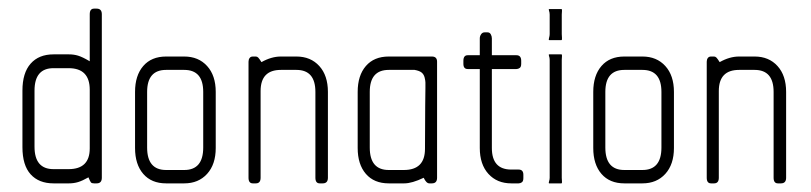

<svg xmlns="http://www.w3.org/2000/svg" viewBox="-20 -425 1879 445"><path d="M204 0H198Q193 0 191 -2Q189 -4 185 -14Q171 -6 161 -3Q151 0 140 0H104Q70 0 51 -21Q32 -42 32 -84V-215Q32 -256 51 -277.5Q70 -299 104 -299H140Q151 -299 161 -296Q171 -293 188 -283V-392Q188 -405 198 -405H204Q216 -405 216 -392V-13Q216 0 204 0ZM188 -217Q188 -267 139 -267H104Q60 -267 60 -215V-85Q60 -33 104 -33H139Q188 -33 188 -81Z M407 0H365Q331 0 312 -22Q293 -44 293 -82V-212Q293 -250 312 -272Q331 -294 365 -294H407Q440 -294 460 -272Q480 -250 480 -212V-82Q480 -44 460 -22Q440 0 407 0ZM451 -212Q451 -263 407 -263H365Q321 -263 321 -212V-83Q321 -31 365 -31H407Q451 -31 451 -83Z M728 0H721Q711 0 711 -13V-212Q711 -263 667 -263H631Q584 -263 584 -214V-13Q584 0 573 0H566Q556 0 556 -13V-282Q556 -287 558.5 -290.5Q561 -294 566 -294H573Q576 -294 578.5 -291.5Q581 -289 586 -281Q609 -294 631 -294H667Q700 -294 720 -272Q740 -250 740 -212V-13Q740 0 728 0Z M981 0H975Q968 0 962 -13Q935 0 917 0H881Q847 0 828 -22Q809 -44 809 -82V-212Q809 -250 828 -272Q847 -294 881 -294H981Q993 -294 993 -282V-13Q993 0 981 0ZM966 -234Q966 -238 964 -246Q962 -253 957 -257Q952 -261 941 -263H881Q837 -263 837 -212V-83Q837 -31 881 -31H916Q965 -31 965 -80Q965 -148 965.5 -179Q966 -210 966 -221Z M1182 0H1165Q1132 0 1112 -22Q1092 -44 1092 -82V-265H1064Q1054 -265 1054 -277V-284Q1054 -297 1064 -297H1092V-336Q1092 -341 1095 -345.5Q1098 -350 1103 -350H1110Q1115 -350 1117.5 -345.5Q1120 -341 1120 -336V-297H1177Q1188 -297 1188 -284V-277Q1188 -270 1184.5 -267.5Q1181 -265 1177 -265H1120V-82Q1120 -32 1165 -32H1182Q1193 -32 1193 -20V-12Q1193 -5 1189.5 -2.5Q1186 0 1182 0Z M1281 -332H1253Q1251 -332 1252.5 -337Q1254 -342 1254 -346V-391Q1254 -396 1252.5 -400Q1251 -404 1253 -404H1281Q1283 -404 1282.5 -400Q1282 -396 1282 -391V-346Q1282 -342 1282.5 -337Q1283 -332 1281 -332ZM1281 0H1253Q1251 0 1252.5 -4.5Q1254 -9 1254 -13V-286Q1254 -291 1252.5 -295Q1251 -299 1253 -299H1281Q1283 -299 1282.5 -295Q1282 -291 1282 -286V-13Q1282 -9 1282.5 -4.5Q1283 0 1281 0Z M1469 0H1427Q1393 0 1374 -22Q1355 -44 1355 -82V-212Q1355 -250 1374 -272Q1393 -294 1427 -294H1469Q1502 -294 1522 -272Q1542 -250 1542 -212V-82Q1542 -44 1522 -22Q1502 0 1469 0ZM1513 -212Q1513 -263 1469 -263H1427Q1383 -263 1383 -212V-83Q1383 -31 1427 -31H1469Q1513 -31 1513 -83Z M1790 0H1783Q1773 0 1773 -13V-212Q1773 -263 1729 -263H1693Q1646 -263 1646 -214V-13Q1646 0 1635 0H1628Q1618 0 1618 -13V-282Q1618 -287 1620.5 -290.5Q1623 -294 1628 -294H1635Q1638 -294 1640.5 -291.5Q1643 -289 1648 -281Q1671 -294 1693 -294H1729Q1762 -294 1782 -272Q1802 -250 1802 -212V-13Q1802 0 1790 0Z"/></svg>

Font: Chathura
Style: Regular
Weight: 400
Designer: Appaji Ambarisha Darbha
Foundry: Aditya Fonts
Version: Version 1.001 2016